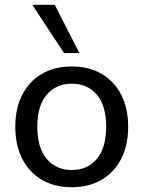

<svg xmlns="http://www.w3.org/2000/svg" viewBox="-20 -774 600 803"><path d="M280 9Q208 9 155 -22Q102 -53 73 -110Q44 -167 44 -244Q44 -321 73 -377.5Q102 -434 155 -465Q208 -496 280 -496Q352 -496 405 -465Q458 -434 487 -377.5Q516 -321 516 -244Q516 -167 487 -110Q458 -53 405 -22Q352 9 280 9ZM280 -63Q346 -63 385 -109.5Q424 -156 424 -244Q424 -332 385 -378Q346 -424 280 -424Q215 -424 175.5 -378Q136 -332 136 -244Q136 -156 175.5 -109.5Q215 -63 280 -63ZM248 -552 115 -754H209L312 -552Z"/></svg>

Font: Nunito Sans 12pt ExtraLight Medium
Style: Regular
Weight: 500
Version: Version 3.101;gftools[0.9.27]